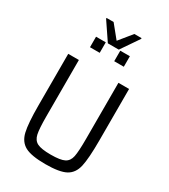

<svg xmlns="http://www.w3.org/2000/svg" viewBox="-242 -1128 1100 1249"><g transform="rotate(30 308.0 -503.5)"><path d="M79 0ZM536 -688V-300Q536 -166 522 -104.5Q508 -43 461 -17.5Q414 8 308 8Q203 8 155.5 -17.5Q108 -43 93.5 -104.5Q79 -166 79 -300V-688H159V-265Q159 -172 167.5 -133Q176 -94 206 -78.5Q236 -63 308 -63Q380 -63 410 -78.5Q440 -94 448 -133Q456 -172 456 -265V-688ZM180 -796V-875H253V-796ZM362 -796V-875H434V-796ZM268 -876 178 -1009V-1015H231L309 -919L387 -1015H441V-1009L350 -876Z"/></g></svg>

Font: Assailand
Style: Regular
Weight: 400
Designer: Hector Gatti with collaboration of the Omnibus-Type team
Foundry: Omnibus-Type
Version: Version 0.072;October 19, 2019;FontCreator 12.0.0.2547 64-bi